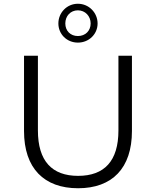

<svg xmlns="http://www.w3.org/2000/svg" viewBox="-20 -997 832 1023"><path d="M396 6C577 6 683 -100 683 -299V-700H611V-302C611 -139 536 -60 396 -60C257 -60 182 -139 182 -302V-700H108V-299C108 -100 215 6 396 6ZM395 -770C455 -770 500 -816 500 -872C500 -929 454 -977 395 -977C336 -977 291 -929 291 -872C291 -816 335 -770 395 -770ZM328 -872C328 -912 356 -942 395 -942C434 -942 463 -911 463 -872C463 -833 435 -805 395 -805C355 -805 328 -833 328 -872Z"/></svg>

Font: Malon Grotesk
Style: Regular
Weight: 400
Designer: Julieta Ulanovsky
Foundry: Julieta Ulanovsky
Version: Version 7.200